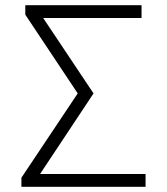

<svg xmlns="http://www.w3.org/2000/svg" viewBox="-20 -720 644 740"><path d="M62.5 0V-35L279.5 -360L77.5 -663.5V-700H525.5V-650.5H146.5L340.5 -360L134.5 -49.5H541V0Z"/></svg>

Font: Overpass ExtraLight
Style: Regular
Weight: 250
Designer: Delve Withrington, Dave Bailey, Thomas Jockin
Foundry: Delve Fonts LLC
Version: Version 4.000